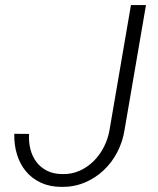

<svg xmlns="http://www.w3.org/2000/svg" viewBox="-20 -731 627 761"><path d="M499 -710.9H558.6L473.6 -215.8Q466.3 -168.9 444.6 -127.4Q422.9 -85.9 389.9 -55.2Q356.9 -24.4 314.2 -6.8Q271.5 10.7 222.2 9.8Q176.3 9.3 141.1 -7.3Q106 -23.9 82.5 -52.2Q59.1 -80.6 47.4 -118.7Q35.6 -156.7 36.6 -200.7L95.2 -200.2Q93.3 -168 100.6 -139.4Q107.9 -110.8 124.3 -89.1Q140.6 -67.4 166 -54.4Q191.4 -41.5 226.1 -41Q263.7 -40 295.4 -54.2Q327.1 -68.4 351.6 -92.8Q376 -117.2 392.1 -149.2Q408.2 -181.2 414.1 -215.8Z"/></svg>

Font: TypoPRO Roboto Mono
Style: Italic
Weight: 300
Designer: Google
Version: Version 2.000986; 2015; ttfautohint (v1.3)